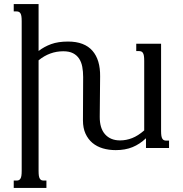

<svg xmlns="http://www.w3.org/2000/svg" viewBox="-20 -736 909 955"><path d="M393.6 -353Q393.6 -380.4 389.2 -403.8Q384.8 -427.2 373.5 -444.3Q362.3 -461.4 343.3 -471.2Q324.2 -481 294.9 -481Q227.1 -481 171.9 -436V113.8Q171.9 128.9 173.3 138.2Q174.8 147.5 178.2 152.8Q181.6 158.2 186.3 160.2Q190.9 162.1 197.8 162.1H210.9V198.7H48.3V162.1H62Q68.4 162.1 73.2 160.2Q78.1 158.2 81.5 152.8Q85 147.5 86.4 138.2Q87.9 128.9 87.9 113.8V-630.9Q87.9 -646 86.4 -655.3Q85 -664.6 81.5 -669.9Q78.1 -675.3 73.2 -677.2Q68.4 -679.2 62 -679.2H48.3V-715.8H171.9V-482.4Q199.7 -503.9 234.4 -516.6Q269 -529.3 318.4 -529.3Q359.9 -529.3 390.1 -517.6Q420.4 -505.9 439.9 -483.4Q459.5 -460.9 469 -429Q478.5 -397 478 -356L476.1 -155.8Q475.6 -98.1 502.7 -67.9Q529.8 -37.6 577.1 -37.6Q607.9 -37.6 637.2 -49.1Q666.5 -60.5 697.3 -87.4V-433.6Q697.3 -448.7 695.8 -458Q694.3 -467.3 690.9 -472.7Q687.5 -478 682.6 -480Q677.7 -481.9 671.4 -481.9H657.7V-518.6H781.2V-85Q781.2 -69.8 782.7 -60.5Q784.2 -51.3 787.6 -45.9Q791 -40.5 795.7 -38.6Q800.3 -36.6 807.1 -36.6H820.8V0H706.1V-48.3Q675.3 -19 639.2 -4.2Q603 10.7 555.7 10.7Q521.5 10.7 491.7 2Q461.9 -6.8 439.9 -25.1Q418 -43.5 405.3 -71.3Q392.6 -99.1 392.6 -137.2Z"/></svg>

Font: Arian AMU Serif
Style: Regular
Weight: 400
Designer: Ruben Hakobyan (Tarumian)
Foundry: Ruben Hakobyan (Tarumian)
Version: Version 1.002